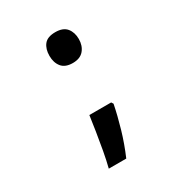

<svg xmlns="http://www.w3.org/2000/svg" viewBox="-166 -667 862 923"><g transform="rotate(-30 265.0 -205.5)"><path d="M275 -383Q233 -383 213.5 -407Q194 -431 194 -469Q194 -507 212.5 -530.5Q231 -554 275 -554Q318 -554 337.5 -530Q357 -506 357 -469Q357 -432 336.5 -407.5Q316 -383 275 -383ZM170 143Q180 104 189 54.5Q198 5 205.5 -43Q213 -91 218 -127H339L346 -116Q334 -56 314.5 11Q295 78 267 143Z"/></g></svg>

Font: Noto Sans Mono Condensed
Style: Bold
Weight: 700
Width: 3
Designer: Monotype Design Team
Foundry: Monotype Imaging Inc.
Version: Version 2.014